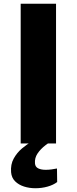

<svg xmlns="http://www.w3.org/2000/svg" viewBox="-20 -763 408 1021"><path d="M90 0V-743H278V0ZM168 238Q136.5 238 108 229Q79.5 220 60.5 201.2Q41.5 182.5 39 153Q35.5 111.5 53 80Q70.5 48.5 97.2 26.2Q124 4 148 -10L212 -19L277 -29Q248.5 -11 222 9.2Q195.5 29.5 179.5 53.5Q163.5 77.5 166 106Q167.5 124.5 183 132.2Q198.5 140 223 140Q237.5 140 253.2 138Q269 136 283 133L284 205Q264 220.5 233.2 229.2Q202.5 238 168 238Z"/></svg>

Font: Merriweather Sans Black
Style: Regular
Weight: 900
Designer: Eben Sorkin
Foundry: Eben Sorkin
Version: Version 1.008; ttfautohint (v1.7.19-72a1) -l 8 -r 50 -G 200 